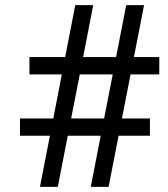

<svg xmlns="http://www.w3.org/2000/svg" viewBox="-20 -731 656 751"><path d="M136.2 0 175.3 -200.2H58.1V-267.6H188.5L221.7 -439.9H95.2V-507.8H234.9L274.4 -710.9H344.7L305.2 -507.8H434.1L473.6 -710.9H543.5L503.9 -507.8H603V-439.9H490.7L457 -267.6H566.4V-200.2H443.8L404.8 0H335L374 -200.2H245.1L206.1 0ZM258.3 -267.6H387.2L420.9 -439.9H292Z"/></svg>

Font: Vazirmatn UI
Style: Regular
Weight: 400
Designer: Saber Rastikerdar
Foundry: Saber Rastikerdar
Version: Version 33.003